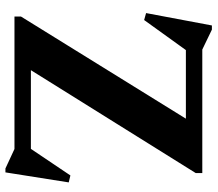

<svg xmlns="http://www.w3.org/2000/svg" viewBox="-66 -684 782 690"><g transform="rotate(90 325.0 -339.0)"><path d="M602 -675V-651.5L215 -31.5L145 -59H515L610.5 -201L635.5 -195L599.5 32.5H585.5L515.5 0H39.5V-23.5L423.5 -643.5L512.5 -616H160L52 -466L27 -473L71.5 -709.5H86.5L158 -675Z"/></g></svg>

Font: Newsreader 24pt
Style: Bold
Weight: 700
Designer: Hugues Gentile
Foundry: Production Type
Version: Version 1.003